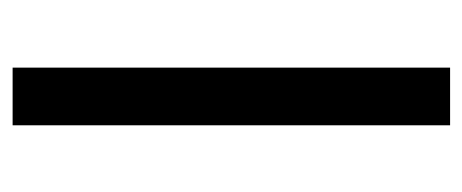

<svg xmlns="http://www.w3.org/2000/svg" viewBox="-240 -512 751 312"><g transform="rotate(90 136.0 -355.5)"><path d="M183.1 0H89.4V-710.9H183.1Z"/></g></svg>

Font: Roboto-ThirdPerson-AD3FC
Style: ThirdPerson-AD3FC
Weight: 400
Designer: Google
Version: Version 2.137; 2017